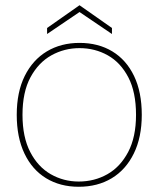

<svg xmlns="http://www.w3.org/2000/svg" viewBox="-20 -702 607 734"><path d="M281 12Q210 12 156.5 -20.5Q103 -53 73.5 -115Q44 -177 44 -263Q44 -350 74.5 -411.5Q105 -473 159 -505.5Q213 -538 284 -538Q356 -538 409.5 -505.5Q463 -473 492.5 -411.5Q522 -350 522 -263Q522 -177 491.5 -115Q461 -53 407 -20.5Q353 12 281 12ZM281 -8Q341 -8 390.5 -36Q440 -64 470 -121Q500 -178 500 -263Q500 -350 470.5 -406.5Q441 -463 392 -490.5Q343 -518 284 -518Q226 -518 176.5 -490.5Q127 -463 96.5 -406.5Q66 -350 66 -263Q66 -178 95.5 -121Q125 -64 174 -36Q223 -8 281 -8ZM160 -572V-595L284 -682L408 -595V-572L284 -656Z"/></svg>

Font: DM Sans 9pt Thin
Style: Regular
Weight: 250
Version: Version 4.004;gftools[0.9.30]